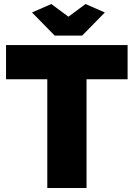

<svg xmlns="http://www.w3.org/2000/svg" viewBox="-20 -934 664 954"><path d="M614 -540H410V0H215V-540H10V-710H614ZM235 -914 320 -851 405 -914 501 -872 388 -757H252L139 -872Z"/></svg>

Font: Raleway
Style: Heavy
Weight: 900
Designer: Matt McInerney, Pablo Impallari, Rodrigo Fuenzalida
Foundry: Matt McInerney, Pablo Impallari, Rodrigo Fuenzalida
Version: Version 2.001; ttfautohint (v0.8) -G 200 -r 50